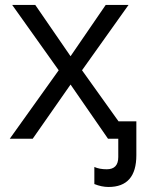

<svg xmlns="http://www.w3.org/2000/svg" viewBox="-20 -555 580 768"><path d="M214.8 -273.9 28.8 -535.2H121.1L262.2 -330.1L402.8 -535.2H494.1L308.1 -273.9L503.9 0H412.1L262.2 -216.8L110.8 0H19ZM525.4 -69.8V65.9Q525.4 192.9 414.1 192.9Q386.7 192.9 357.4 181.2V112.8Q377.4 122.1 407.2 122.1Q453.1 122.1 453.1 73.2V-69.8Z"/></svg>

Font: HunimalSansv1.5
Style: Regular
Weight: 400
Foundry: Ascender Corporation
Version: Version 1.10